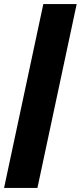

<svg xmlns="http://www.w3.org/2000/svg" viewBox="-30 -763 397 944"><path d="M-10 161 183 -743H347L154 161Z"/></svg>

Font: Saira SemiExpanded ExtraBold
Style: Italic
Weight: 800
Width: 6
Italic angle: -12°
Designer: Hector Gatti with collaboration of the Omnibus-Type team
Foundry: Omnibus-Type
Version: Version 1.101